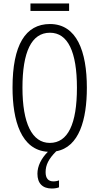

<svg xmlns="http://www.w3.org/2000/svg" viewBox="-20 -862 571 1103"><path d="M377 -842H155V-799H377ZM319 214V174C313 177 300 180 287 180C257 180 242 162 242 127C242 86 259 51 303 7C435 -17 479 -175 479 -358C479 -567 421 -724 267 -724C126 -724 52 -603 52 -359C52 -170 101 1 255 10C217 48 195 92 195 136C195 191 224 221 278 221C295 221 310 218 319 214ZM109 -358C109 -562 160 -674 267 -674C370 -674 422 -564 422 -358C422 -149 370 -41 266 -41C164 -41 109 -154 109 -358Z"/></svg>

Font: Noto Sans UI Condensed Light
Style: Regular
Weight: 300
Width: 3
Designer: Monotype Design Team
Foundry: Monotype Imaging Inc.
Version: Version 1.901